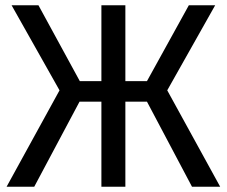

<svg xmlns="http://www.w3.org/2000/svg" viewBox="-20 -709 861 729"><path d="M797 -689 615 -366 816 0H709L538 -323H456V0H365V-323H282L110 0H5L206 -366L24 -689H126L283 -401H365V-689H456V-401H538L697 -689Z"/></svg>

Font: Fira Sans
Style: Regular
Weight: 400
Designer: Carrois Corporate & Edenspiekermann AG
Foundry: Carrois Corporate GbR & Edenspiekermann AG
Version: Version 4.106;PS 004.106;hotconv 1.0.70;makeotf.lib2.5.58329